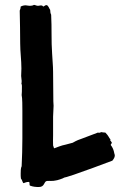

<svg xmlns="http://www.w3.org/2000/svg" viewBox="-20 -752 483 775"><path d="M59.6 -709C60.5 -665 61.5 -620.1 61.5 -576.2C61.5 -542 66.4 -509.8 66.4 -475.6C66.4 -464.8 65.4 -456.1 65.4 -445.3C65.4 -438.5 67.4 -432.6 67.4 -425.8C67.4 -420.9 67.4 -418 66.4 -415C69.3 -408.2 68.4 -402.3 68.4 -394.5C68.4 -385.7 68.4 -377 67.4 -368.2C70.3 -358.4 70.3 -318.4 70.3 -304.7C70.3 -230.5 71.3 -155.3 67.4 -81.1C63.5 -74.2 63.5 -59.6 63.5 -50.8C63.5 -43.9 63.5 -38.1 64.5 -31.2C69.3 -26.4 70.3 -17.6 74.2 -12.7C81.1 -13.7 85.9 -18.6 97.7 -17.6C100.6 -13.7 97.7 -6.8 100.6 -2.9C113.3 2 125 2.9 136.7 2.9C161.1 2.9 156.2 -18.6 168.9 -21.5C180.7 -22.5 193.4 -20.5 204.1 -23.4C210 -23.4 236.3 -32.2 239.3 -35.2C253.9 -38.1 263.7 -43 278.3 -46.9C332 -65.4 381.8 -84 433.6 -103.5C440.4 -112.3 443.4 -117.2 443.4 -126C440.4 -131.8 441.4 -148.4 426.8 -167C427.7 -170.9 434.6 -175.8 429.7 -178.7C428.7 -183.6 422.9 -182.6 425.8 -189.5C418.9 -196.3 419.9 -202.1 405.3 -216.8C400.4 -216.8 394.5 -217.8 387.7 -218.8C384.8 -215.8 379.9 -215.8 375 -216.8C352.5 -209 333 -200.2 310.5 -192.4C299.8 -188.5 292 -186.5 273.4 -175.8C262.7 -172.9 254.9 -170.9 244.1 -168C227.5 -165 212.9 -158.2 198.2 -153.3L194.3 -165C193.4 -177.7 194.3 -192.4 194.3 -205.1V-281.2C194.3 -295.9 196.3 -309.6 196.3 -325.2C196.3 -332 195.3 -335.9 195.3 -342.8C195.3 -382.8 194.3 -422.9 194.3 -461.9C194.3 -485.4 191.4 -511.7 190.4 -535.2C186.5 -586.9 189.5 -638.7 186.5 -692.4C183.6 -698.2 182.6 -705.1 182.6 -711.9C177.7 -718.8 174.8 -731.4 167 -731.4C162.1 -731.4 159.2 -726.6 154.3 -725.6C150.4 -728.5 153.3 -732.4 133.8 -728.5C127 -728.5 124 -731.4 117.2 -732.4C112.3 -729.5 107.4 -728.5 100.6 -728.5C89.8 -728.5 82 -734.4 63.5 -725.6C63.5 -720.7 62.5 -715.8 59.6 -709Z"/></svg>

Font: Caesar Dressing Cyrillic
Style: Regular
Weight: 400
Designer: Dathan Boardman
Foundry: Open Window
Version: Version 1.00;July 2, 2020;FontCreator 13.0.0.2642 64-bit